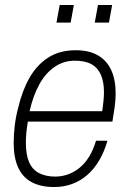

<svg xmlns="http://www.w3.org/2000/svg" viewBox="-20 -740 518 772"><path d="M198 12Q144 12 107.5 -7.5Q71 -27 53 -66.5Q35 -106 35 -165Q35 -200 39.5 -236.5Q44 -273 53 -306Q69 -375 98.5 -427Q128 -479 174 -508.5Q220 -538 284 -538Q339 -538 374.5 -517Q410 -496 427.5 -457.5Q445 -419 445 -364Q445 -338 441 -309Q437 -280 432 -251H92Q88 -228 86 -207Q84 -186 84 -167Q84 -118 97 -88Q110 -58 137 -44Q164 -30 202 -30Q228 -30 252.5 -38.5Q277 -47 299 -64.5Q321 -82 338 -109.5Q355 -137 366 -174H412Q399 -129 378.5 -94.5Q358 -60 331 -36.5Q304 -13 270.5 -0.5Q237 12 198 12ZM99 -293H391Q394 -314 396 -333Q398 -352 398 -370Q398 -411 385.5 -439.5Q373 -468 347.5 -482Q322 -496 280 -496Q236 -496 199.5 -471Q163 -446 138 -400.5Q113 -355 99 -293ZM207 -649 220 -720H277L264 -649ZM361 -649 374 -720H431L418 -649Z"/></svg>

Font: Archivo SemiCondensed Thin
Style: Italic
Weight: 250
Width: 4
Italic angle: -10°
Designer: Hector Gatti
Foundry: Omnibus-Type
Version: Version 2.001